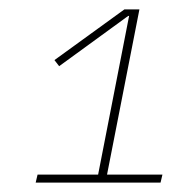

<svg xmlns="http://www.w3.org/2000/svg" viewBox="-20 -718 374 409"><path d="M322 -329H56L60 -346H189L255 -684H253L106 -577L96 -590L245 -698H277L208 -346H326Z"/></svg>

Font: IBM Plex Sans Thin
Style: Italic
Weight: 100
Italic angle: -11.31°
Designer: Mike Abbink, Paul van der Laan, Pieter van Rosmalen
Foundry: Bold Monday
Version: Version 3.0